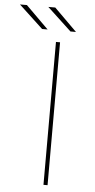

<svg xmlns="http://www.w3.org/2000/svg" viewBox="-117 -902 462 937"><g transform="rotate(5 114.0 -433.5)"><path d="M133 -700H153V0H133ZM81 -867H115L226 -757H199ZM-58 -867H-24L87 -757H60Z"/></g></svg>

Font: Montserrat
Style: Regular
Weight: 400
Designer: Julieta Ulanovsky
Foundry: Julieta Ulanovsky
Version: Version 8.000